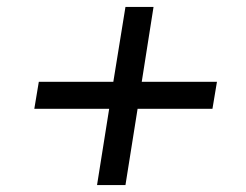

<svg xmlns="http://www.w3.org/2000/svg" viewBox="-20 -562 711 554"><path d="M260 -28 295 -248H79L92 -326H307L342 -542H423L389 -326H606L593 -248H377L342 -28Z"/></svg>

Font: Nunito Sans 10pt SemiExpanded SemiBold
Style: Italic
Weight: 600
Width: 6
Italic angle: -9°
Designer: Vernon Adams
Foundry: Vernon Adams
Version: Version 3.101;gftools[0.9.27]